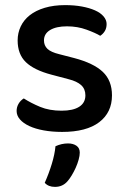

<svg xmlns="http://www.w3.org/2000/svg" viewBox="-20 -502 499 751"><path d="M418 -129Q418 -62 368 -24Q318 14 223 14Q184 14 151 8Q118 2 94.5 -9Q71 -20 58 -35Q45 -50 45 -68Q45 -83 52.5 -96Q60 -109 73 -117Q101 -99 137 -84Q173 -69 221 -69Q266 -69 290 -84.5Q314 -100 314 -129Q314 -154 297.5 -169Q281 -184 249 -192L181 -210Q113 -228 81 -259Q49 -290 49 -344Q49 -373 61 -398.5Q73 -424 96.5 -442.5Q120 -461 155 -471.5Q190 -482 235 -482Q271 -482 300.5 -476.5Q330 -471 351.5 -461.5Q373 -452 385 -438Q397 -424 397 -408Q397 -392 390 -380.5Q383 -369 372 -362Q354 -373 318.5 -386Q283 -399 242 -399Q200 -399 176 -384.5Q152 -370 152 -344Q152 -324 165.5 -311Q179 -298 212 -290L270 -275Q346 -255 382 -221Q418 -187 418 -129ZM244 207Q225 229 195 229Q169 229 155 213Q171 177 182.5 139.5Q194 102 197 70Q221 59 246 59Q266 59 279 68Q292 77 292 95Q292 107 287.5 123Q283 139 276 154.5Q269 170 260.5 184Q252 198 244 207Z"/></svg>

Font: Baloo Da 2 Medium
Style: Regular
Weight: 500
Designer: Noopur Datye, Sulekha Rajkumar and Ek Type
Foundry: Ek Type
Version: Version 1.640;hotconv 1.0.111;makeotfexe 2.5.65597; ttfautoh